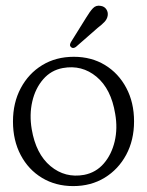

<svg xmlns="http://www.w3.org/2000/svg" viewBox="-20 -636 510 666"><path d="M236 -439Q297 -439 344 -410.5Q391 -382 418 -331.2Q445 -280.5 445 -215Q445 -150 417.8 -99.2Q390.5 -48.5 343 -19.5Q295.5 9.5 234 9.5Q173 9.5 125.8 -19Q78.5 -47.5 51.8 -98.2Q25 -149 25 -214.5Q25 -279.5 52 -330.2Q79 -381 126.5 -410Q174 -439 236 -439ZM272 -29.5Q313 -37.5 340 -68.8Q367 -100 377.8 -145.5Q388.5 -191 379.5 -241.5Q365.5 -327.5 314.8 -369.8Q264 -412 198 -400Q157 -392.5 129.8 -361Q102.5 -329.5 92 -284Q81.5 -238.5 90 -188Q104.5 -102 155.2 -59.8Q206 -17.5 272 -29.5ZM279 -575Q291.5 -596 302.5 -607.5Q313.5 -619 330 -615.5Q342.5 -613.5 349 -603.5Q355.5 -593.5 353.5 -581.5Q351.5 -569.5 342.2 -559.8Q333 -550 319 -539.5L243 -473Q232.5 -466 226 -473Q222 -477 223 -482Q224 -487 227 -491.5Z"/></svg>

Font: Fraunces 144pt SuperSoft Light
Style: Regular
Weight: 300
Version: Version 1.000;[0bf87f6ff]